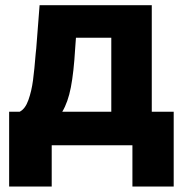

<svg xmlns="http://www.w3.org/2000/svg" viewBox="-20 -550 700 727"><path d="M14.6 -127H54.7Q75.7 -137.7 87.6 -171.4Q99.6 -205.1 105 -246.1Q110.4 -287.1 115.2 -347.7L117.2 -366.2L129.9 -530.3H554.7V-127H637.7V156.2H481.4V0H175.8V156.2H14.6ZM401.4 -127V-407.2H267.6L264.6 -366.2Q259.3 -275.9 248.3 -219.2Q237.3 -162.6 215.8 -127Z"/></svg>

Font: Pretendard Std ExtraBold
Style: Regular
Weight: 800
Designer: Base glyphs from Inter by Rasmus Andersson; Hangeul glyphs from Noto Sans CJK(Source Han Sans) by Jang Soo-young and Kan
Foundry: Kil Hyung-jin
Version: Version 1.309